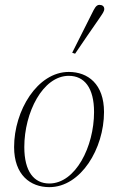

<svg xmlns="http://www.w3.org/2000/svg" viewBox="-20 -758 486 790"><path d="M183 12C313 12 408 -147 408 -297C408 -412 342 -462 263 -462C134 -462 38 -303 38 -153C38 -38 105 12 183 12ZM183 -3C120 -3 80 -52 80 -153C80 -295 156 -446 263 -446C327 -446 367 -397 367 -297C367 -155 291 -3 183 -3ZM277 -541 289 -537C320 -584 353 -630 385 -677C402 -702 409 -711 409 -721C409 -732 401 -738 389 -738C375 -738 368 -722 358 -702C331 -648 304 -595 277 -541Z"/></svg>

Font: Source Serif 4 Display Light
Style: Italic
Weight: 300
Italic angle: -12°
Designer: Frank Grießhammer
Foundry: Adobe Systems Incorporated
Version: Version 4.004;hotconv 1.0.117;makeotfexe 2.5.65602